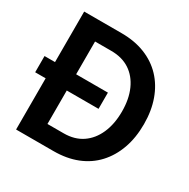

<svg xmlns="http://www.w3.org/2000/svg" viewBox="-158 -841 967 984"><g transform="rotate(30 325.0 -349.0)"><path d="M2 -303V-399H377V-303ZM64 0V-698H285Q363 -698 424.5 -673.5Q486 -649 529 -603.5Q572 -558 595 -494Q618 -430 618 -351Q618 -271 595 -206.5Q572 -142 529 -95.5Q486 -49 424.5 -24.5Q363 0 285 0ZM189 -105H285Q349 -105 394 -135.5Q439 -166 463.5 -221.5Q488 -277 488 -351Q488 -425 463.5 -479.5Q439 -534 394 -563.5Q349 -593 285 -593H189Z"/></g></svg>

Font: Azeret Mono Medium
Style: Regular
Weight: 500
Designer: Martin Vácha
Foundry: Displaay
Version: Version 1.002